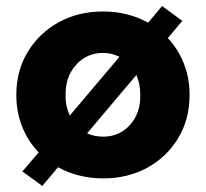

<svg xmlns="http://www.w3.org/2000/svg" viewBox="-20 -580 681 635"><path d="M120 35 54 -13 108 -76Q73 -112 53.5 -160.5Q34 -209 34 -266Q34 -346 71.5 -408Q109 -470 173.5 -506Q238 -542 321 -542Q403 -542 470 -505L516 -560L583 -511L535 -454Q569 -418 588 -370Q607 -322 607 -266Q607 -186 569.5 -123.5Q532 -61 467.5 -25.5Q403 10 321 10Q280 10 242 0.5Q204 -9 172 -27ZM197 -266Q196 -229 211 -198L375 -392Q350 -405 321 -405Q267 -405 231.5 -365.5Q196 -326 197 -266ZM321 -128Q375 -128 410 -167Q445 -206 444 -266Q444 -302 431 -332L268 -139Q293 -128 321 -128Z"/></svg>

Font: Lexend Deca
Style: Bold
Weight: 700
Designer: Bonnie Shaver-Troup, Thomas Jockin
Foundry: Lexend
Version: Version 1.008; ttfautohint (v1.8.4.7-5d5b)